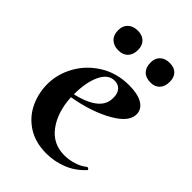

<svg xmlns="http://www.w3.org/2000/svg" viewBox="-179 -649 738 738"><g transform="rotate(45 190.5 -279.5)"><path d="M361 -63Q364 -63 367 -60Q370 -57 368 -55Q336 -20 295 -4Q254 12 211 12Q151 12 109 -15Q67 -42 46 -86Q25 -130 25 -180Q25 -234 53 -284.5Q81 -335 132.5 -367Q184 -399 251 -399Q296 -399 321.5 -385Q347 -371 350 -345Q354 -301 288 -263Q222 -225 125 -208Q129 -131 165.5 -81.5Q202 -32 265 -32Q289 -32 314 -39.5Q339 -47 359 -63ZM125 -224Q246 -252 242 -324Q242 -346 230.5 -359Q219 -372 199 -372Q164 -372 144.5 -330.5Q125 -289 125 -224ZM71 -519Q71 -543 86 -557Q101 -571 126 -571Q151 -571 165 -557Q179 -543 179 -519Q179 -493 165 -478.5Q151 -464 126 -464Q101 -464 86 -478.5Q71 -493 71 -519ZM247 -519Q247 -543 261.5 -556.5Q276 -570 301 -570Q325 -570 338.5 -556.5Q352 -543 352 -519Q352 -493 338.5 -478.5Q325 -464 301 -464Q275 -464 261 -478.5Q247 -493 247 -519Z"/></g></svg>

Font: Cormorant Upright
Style: Bold
Weight: 700
Designer: Christian Thalmann (Catharsis Fonts)
Foundry: Catharsis Fonts
Version: Version 3.302